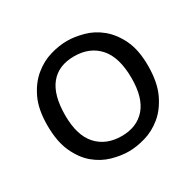

<svg xmlns="http://www.w3.org/2000/svg" viewBox="-120 -649 815 797"><g transform="rotate(-30 287.0 -250.0)"><path d="M129 -249Q129 -152 172.5 -104.5Q216 -57 290 -57Q363 -57 404 -104Q445 -151 445 -245Q445 -345 401.5 -394Q358 -443 283 -443Q208 -443 168.5 -394.5Q129 -346 129 -249ZM44 -250Q44 -326 68 -376.5Q92 -427 129 -457.5Q166 -488 208.5 -500.5Q251 -513 289 -513Q325 -513 367.5 -501.5Q410 -490 446 -460.5Q482 -431 506 -381.5Q530 -332 530 -256Q530 -177 505.5 -125Q481 -73 444 -42.5Q407 -12 364 0.5Q321 13 284 13Q246 13 204 1Q162 -11 126.5 -40.5Q91 -70 67.5 -121Q44 -172 44 -250Z"/></g></svg>

Font: Actor
Style: Regular
Weight: 400
Designer: Thomas Junold
Foundry: Thomas Junold
Version: Version 1.001